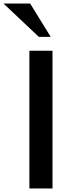

<svg xmlns="http://www.w3.org/2000/svg" viewBox="-76 -1063 406 1083"><path d="M-56.2 -1043H94.2L210 -855H143.1ZM89.8 -776.9H220.2V0H89.8Z"/></svg>

Font: Sporting Grotesque
Style: Regular
Weight: 400
Designer: Lucas LE BIHAN
Foundry: Lucas LE BIHAN
Version: Version 2.001;PS 2.1;hotconv 1.0.88;makeotf.lib2.5.647800